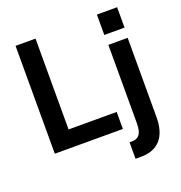

<svg xmlns="http://www.w3.org/2000/svg" viewBox="-173 -945 1242 1315"><g transform="rotate(-20 448.0 -287.5)"><path d="M82 0V-786.1H227.5V-124H578.1V0ZM678.7 -648.4V-796.9H826.2V-648.4ZM589.8 101.6H608.4Q645.5 101.6 663.6 76.7Q681.6 51.8 681.6 -3.9V-575.2H822.3V1Q822.3 110.4 772.9 166Q723.6 221.7 630.9 221.7H589.8Z"/></g></svg>

Font: Gothic A1 ExtraBold
Style: Regular
Weight: 800
Designer: HanYang I&C Co.,Ltd.
Foundry: HanYang I&C Co.,Ltd.
Version: Version 2.50